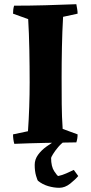

<svg xmlns="http://www.w3.org/2000/svg" viewBox="-20 -677 431 913"><path d="M48 7Q42 -14 42 -38L113 -53Q117 -109 119 -169Q121 -229 121 -285Q121 -361 119.5 -440.5Q118 -520 114 -586L42 -612Q42 -621 43 -630.5Q44 -640 47 -650Q121 -650 195 -652Q269 -654 343 -657Q345 -645 347 -634Q349 -623 349 -612L280 -597Q276 -528 274.5 -453Q273 -378 273 -308Q273 -244 273.5 -183Q274 -122 278 -64L349 -38Q349 -18 343 0Q269 1 195 2.5Q121 4 48 7ZM251 -12H296Q273 3 257 22Q241 41 232 56Q223 71 223 74Q223 115 238 137.5Q253 160 257 160Q276 156 295 147.5Q314 139 331 131L352 160Q339 176 314 196Q289 216 262 216Q236 216 209 208Q182 200 161 183Q158 181 151.5 159Q145 137 145 107Q145 81 161 59Q177 37 201.5 19.5Q226 2 251 -12Z"/></svg>

Font: Labrada
Style: Bold
Weight: 700
Designer: Mercedes Jáuregui
Foundry: Omnibus-Type Team
Version: Version 1.000; ttfautohint (v1.8.4.7-5d5b)